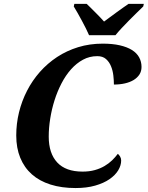

<svg xmlns="http://www.w3.org/2000/svg" viewBox="-20 -951 755 981"><path d="M401.9 -74.2Q436.5 -74.2 464.4 -82Q492.2 -89.8 514.2 -102.8Q536.1 -115.7 552.7 -131.8Q569.3 -147.9 582 -165Q587.9 -160.6 593.5 -151.4Q599.1 -142.1 599.1 -130.9Q599.1 -106 584 -80.8Q568.8 -55.7 539.3 -35.4Q509.8 -15.1 466.3 -2.7Q422.9 9.8 366.2 9.8Q294.4 9.8 238 -8.1Q181.6 -25.9 142.8 -60.3Q104 -94.7 83.5 -144.8Q63 -194.8 63 -258.8Q63 -318.8 77.1 -377Q91.3 -435.1 118.2 -487.3Q145 -539.6 183.8 -583.5Q222.7 -627.4 271.7 -659.7Q320.8 -691.9 379.4 -710Q438 -728 504.9 -728Q554.7 -728 592 -719.5Q629.4 -710.9 654.1 -695.6Q678.7 -680.2 690.9 -658Q703.1 -635.7 703.1 -608.9Q703.1 -586.9 692.4 -570.3Q681.6 -553.7 662.8 -542.2Q644 -530.8 618.2 -524.9Q592.3 -519 562 -519Q562 -540 559.1 -565.4Q556.2 -590.8 547.1 -612.8Q538.1 -634.8 521.5 -649.4Q504.9 -664.1 477.1 -664.1Q437.5 -664.1 404.1 -646Q370.6 -627.9 343 -596.9Q315.4 -565.9 294.2 -524.9Q272.9 -483.9 258.5 -438.2Q244.1 -392.6 236.6 -345Q229 -297.4 229 -252.9Q229 -167.5 272.5 -120.8Q315.9 -74.2 401.9 -74.2ZM711.9 -918Q697.3 -903.8 678.5 -885.5Q659.7 -867.2 640.4 -847.7Q621.1 -828.1 602.5 -808.3Q584 -788.6 569.8 -771H435.1Q428.7 -786.1 418.9 -805.7Q409.2 -825.2 398.2 -845.5Q387.2 -865.7 376.5 -884.8Q365.7 -903.8 356.9 -918L359.9 -931.2H422.9Q431.6 -922.9 443.1 -911.6Q454.6 -900.4 466.8 -887.9Q479 -875.5 491 -863.3Q502.9 -851.1 511.7 -840.8Q525.4 -851.1 542 -863.3Q558.6 -875.5 575.4 -887.9Q592.3 -900.4 608.4 -911.6Q624.5 -922.9 636.7 -931.2H714.8Z"/></svg>

Font: Droid Serif
Style: Bold Italic
Weight: 700
Italic angle: -12°
Designer: Monotype Design team
Foundry: Monotype Imaging Inc.
Version: Version 1.03